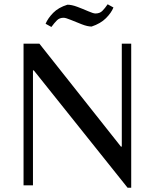

<svg xmlns="http://www.w3.org/2000/svg" viewBox="-20 -866 723 897"><path d="M576 11 138 -537H134V0H90V-662H164L545 -181H549V-662H593V11ZM220 -740 193 -755Q204 -781 228.5 -806Q253 -831 295 -844Q315 -844 341.5 -834Q368 -824 392 -813.5Q416 -803 426 -803Q446 -803 458 -815Q470 -827 483 -846L510 -831Q500 -806 475 -781Q450 -756 408 -742Q389 -742 362 -752.5Q335 -763 311 -773Q287 -783 277 -783Q258 -783 246 -771Q234 -759 220 -740Z"/></svg>

Font: Belleza
Style: Regular
Weight: 400
Designer: Eduardo Rodriguez Tunni
Foundry: Eduardo Rodriguez Tunni
Version: Version 1.003; ttfautohint (v1.8.4.7-5d5b)